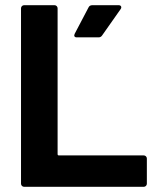

<svg xmlns="http://www.w3.org/2000/svg" viewBox="-20 -720 612 740"><path d="M61 -12V-688Q61 -693 64.5 -696.5Q68 -700 73 -700H190Q195 -700 198.5 -696.5Q202 -693 202 -688V-126Q202 -121 207 -121H534Q539 -121 542.5 -117.5Q546 -114 546 -109V-12Q546 -7 542.5 -3.5Q539 0 534 0H73Q68 0 64.5 -3.5Q61 -7 61 -12ZM268 -590 321 -691Q325 -700 336 -700H437Q444 -700 446.5 -695.5Q449 -691 445 -685L374 -584Q369 -576 360 -576H276Q269 -576 267 -580Q265 -584 268 -590Z"/></svg>

Font: UMi
Style: Bold
Weight: 700
Designer: Peter Middis
Foundry: We Are UMi
Version: Version 1.0